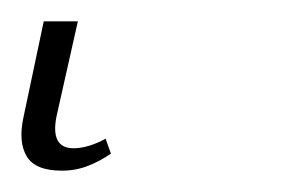

<svg xmlns="http://www.w3.org/2000/svg" viewBox="-47 52 276 180"><path d="M11 212Q-14 212 -22 198.5Q-30 185 -25 162L-6 72H26L6 161Q0 191 22 191Q29 191 37 188.5Q45 186 52 182L57 196Q47 203 35.5 207.5Q24 212 11 212Z"/></svg>

Font: Noto Serif Thin
Style: Italic
Weight: 100
Italic angle: -12°
Designer: Monotype Design Team
Foundry: Monotype Imaging Inc.
Version: Version 2.014; ttfautohint (v1.8.4.7-5d5b)